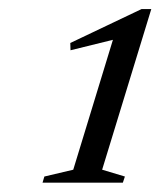

<svg xmlns="http://www.w3.org/2000/svg" viewBox="-20 -709 352 422"><path d="M141 -336 237.5 -652 252.5 -627.5 135 -598.5 134.5 -614.5 291 -689H312.5L204.5 -336L254.5 -321L250 -307.5H73.5L77.5 -321Z"/></svg>

Font: Newsreader 36pt
Style: Italic
Weight: 400
Italic angle: -17°
Designer: Hugues Gentile
Foundry: Production Type
Version: Version 1.003